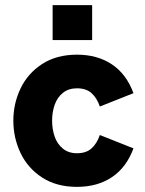

<svg xmlns="http://www.w3.org/2000/svg" viewBox="-20 -717 566 748"><path d="M32 -247Q32 -313.5 60 -372.2Q88 -431 144 -467.5Q200 -504 280 -504Q359.5 -504 416 -466.2Q472.5 -428.5 500 -354L369 -302Q357.5 -335.5 336.5 -354.2Q315.5 -373 280 -373Q247 -373 225 -355.2Q203 -337.5 193 -308.8Q183 -280 183 -247Q183 -213.5 193 -184.8Q203 -156 225 -138Q247 -120 280 -120Q315.5 -120 336.5 -138.8Q357.5 -157.5 369 -191L500 -139Q472.5 -64.5 416 -26.8Q359.5 11 280 11Q200 11 144 -25.5Q88 -62 60 -121Q32 -180 32 -247ZM185 -697H339V-561H185Z"/></svg>

Font: HK Grotesk Black
Style: Regular
Weight: 900
Designer: Alfredo Marco Pradil
Foundry: Hanken Design Co.
Version: Version 3.001